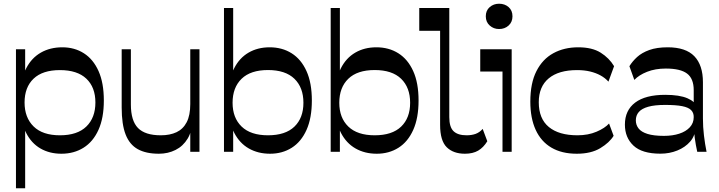

<svg xmlns="http://www.w3.org/2000/svg" viewBox="-20 -815 3859 1031"><path d="M309.5 10.5Q245.9 10.5 197.1 -17.8Q148.3 -46.1 120.5 -101.2Q92.8 -156.4 92.8 -236.7V-314.4Q92.8 -394.8 121.4 -449.6Q149.9 -504.4 199.8 -532.7Q249.6 -561 314.5 -561Q380.2 -561 430.5 -528.9Q480.8 -496.8 509.2 -433.3Q537.6 -369.9 537.6 -275.3Q537.6 -181.3 508.7 -117.5Q479.8 -53.7 428.3 -21.6Q376.9 10.5 309.5 10.5ZM65.7 196V-550.5H115.1V-403.8L111.9 -368.4V-163.2L115.1 -136.1V196ZM301.7 -88.5Q395.4 -88.5 443.9 -135.8Q492.3 -183.1 492.3 -264.6Q492.3 -346.4 443.7 -392.5Q395.1 -438.6 301.7 -438.6Q208.6 -438.6 160.3 -392.5Q111.9 -346.4 111.9 -264.6Q111.9 -183.8 160.3 -136.1Q208.6 -88.5 301.7 -88.5Z M833.3 10.5Q764.1 10.5 720 -13.9Q675.8 -38.4 654.6 -92.7Q633.4 -147 633.4 -237.8V-550.5H682.8V-254.1Q682.8 -166.8 720.9 -127.7Q759.1 -88.5 843.5 -88.5Q892.6 -88.5 927.9 -105.1Q963.3 -121.8 982.5 -158.7Q1001.7 -195.7 1001.7 -256.2L1012.3 -172.8Q1012.3 -111.6 987.8 -70.9Q963.3 -30.2 922.8 -9.9Q882.3 10.5 833.3 10.5ZM1001.7 0V-550.5H1051.1V0Z M1429.9 10.5Q1365.6 10.5 1316.1 -17.8Q1266.6 -46.1 1238.2 -100.9Q1209.8 -155.7 1209.8 -236.1V-313.8Q1209.8 -394.1 1237.7 -448.9Q1265.6 -503.8 1314.7 -532.4Q1363.8 -561 1428.1 -561Q1495.1 -561 1546.1 -528.9Q1597.1 -496.8 1625.8 -433.3Q1654.6 -369.9 1654.6 -275.3Q1654.6 -181.3 1626 -117.5Q1597.4 -53.7 1546.7 -21.6Q1495.9 10.5 1429.9 10.5ZM1182.7 0V-772H1232.1V-399.7L1228.9 -372.6V-167.4L1232.1 -132V0ZM1419 -88.5Q1512.7 -88.5 1561 -135.1Q1609.3 -181.7 1609.3 -263.2Q1609.3 -345 1561 -392Q1512.7 -438.9 1419 -438.9Q1325.6 -438.9 1277.3 -392Q1228.9 -345 1228.9 -263.2Q1228.9 -182.4 1277.4 -135.4Q1325.9 -88.5 1419 -88.5Z M2002.9 10.5Q1938.6 10.5 1889.1 -17.8Q1839.6 -46.1 1811.2 -100.9Q1782.8 -155.7 1782.8 -236.1V-313.8Q1782.8 -394.1 1810.7 -448.9Q1838.6 -503.8 1887.7 -532.4Q1936.8 -561 2001.1 -561Q2068.1 -561 2119.1 -528.9Q2170.1 -496.8 2198.8 -433.3Q2227.6 -369.9 2227.6 -275.3Q2227.6 -181.3 2199 -117.5Q2170.4 -53.7 2119.7 -21.6Q2068.9 10.5 2002.9 10.5ZM1755.7 0V-772H1805.1V-399.7L1801.9 -372.6V-167.4L1805.1 -132V0ZM1992 -88.5Q2085.7 -88.5 2134 -135.1Q2182.3 -181.7 2182.3 -263.2Q2182.3 -345 2134 -392Q2085.7 -438.9 1992 -438.9Q1898.6 -438.9 1850.3 -392Q1801.9 -345 1801.9 -263.2Q1801.9 -182.4 1850.4 -135.4Q1898.9 -88.5 1992 -88.5Z M2476.6 10.5Q2414.2 10.5 2378.7 -24.5Q2343.3 -59.6 2343.3 -144.4V-649.6H2231.3V-772H2392.6V-186.1Q2392.6 -132.4 2415.5 -110.5Q2438.4 -88.5 2485.6 -88.5Q2512.3 -88.5 2533.6 -96Q2554.9 -103.6 2571.9 -122.8L2596.7 -56.6Q2576.4 -23.2 2547.9 -6.3Q2519.3 10.5 2476.6 10.5Z M2659.8 -659.1Q2630.6 -659.1 2609.6 -678Q2588.6 -696.8 2588.6 -727.4Q2588.6 -758.6 2609.6 -776.8Q2630.5 -795 2659.9 -795Q2690.6 -795 2711.3 -776.8Q2731.9 -758.6 2731.9 -727.4Q2731.9 -696.8 2711.2 -678Q2690.5 -659.1 2659.8 -659.1ZM2678.3 0V-430.9H2558.8V-550.5H2727.6V0Z M3077 10.5Q2996.4 10.5 2940.7 -22.4Q2885.1 -55.2 2856.4 -117.9Q2827.7 -180.6 2827.7 -269.4Q2827.7 -368.7 2860.7 -433.3Q2893.6 -497.9 2951.6 -529.4Q3009.5 -561 3085.2 -561Q3159.7 -561 3205.5 -532.2Q3251.3 -503.4 3277.5 -459.7L3247.2 -376.6Q3229.4 -396.4 3204.8 -409.9Q3180.3 -423.4 3149 -431Q3117.7 -438.6 3078.6 -438.6Q2979.9 -438.6 2926.5 -394.2Q2873.1 -349.8 2873.1 -265.9Q2873.1 -177.6 2927.2 -133Q2981.2 -88.5 3080.8 -88.5Q3138.3 -88.5 3183.2 -107.7Q3228.2 -126.9 3250.5 -151.8L3275 -85.7Q3253 -49.5 3203.6 -19.5Q3154.1 10.5 3077 10.5Z M3724 0Q3716.1 -35 3710.6 -75.3Q3705.1 -115.6 3705.1 -153.7V-331Q3705.1 -393.1 3669.3 -420Q3633.6 -446.9 3555.3 -446.9Q3498.7 -446.9 3454.8 -429.5Q3410.9 -412.1 3386.2 -385.9L3359.8 -459.4Q3375.9 -485.8 3401.2 -508.9Q3426.6 -532 3466.7 -546.5Q3506.8 -561 3565.6 -561Q3662.2 -561 3708.4 -513.2Q3754.6 -465.3 3754.6 -373.2V-179Q3754.6 -133.2 3760.1 -87.3Q3765.6 -41.4 3774 0ZM3526.2 10.2Q3427.7 10.2 3381.6 -33.1Q3335.6 -76.3 3335.6 -145.8Q3335.6 -222.6 3390.8 -264.2Q3446 -305.8 3552 -305.8Q3629 -305.8 3671.9 -287.1Q3714.8 -268.4 3717.9 -242L3713.8 -127.1Q3712.8 -85.7 3686.1 -54.8Q3659.4 -24 3617.3 -6.9Q3575.2 10.2 3526.2 10.2ZM3545.1 -85.4Q3591.6 -85.4 3627.3 -97.1Q3663.1 -108.7 3684.1 -131.4Q3705.1 -154.1 3705.1 -185.9Q3705.6 -209.2 3691.1 -223.8Q3676.6 -238.4 3642.9 -245Q3609.3 -251.6 3551.8 -251.6Q3495 -251.6 3460.4 -241.7Q3425.8 -231.8 3410.1 -213.4Q3394.3 -195 3394.3 -168.8Q3394.3 -144 3409.1 -125.1Q3423.8 -106.2 3457.2 -95.8Q3490.7 -85.4 3545.1 -85.4Z"/></svg>

Font: Savate ExtraLight
Style: Regular
Weight: 200
Designer: Max Esnée
Foundry: Plomb Type
Version: Version 2.000